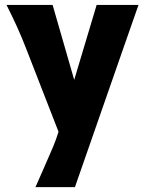

<svg xmlns="http://www.w3.org/2000/svg" viewBox="-20 -518 598 777"><path d="M280.3 -194.8 371.1 -498H540.5L480 -325.2L283.2 239.3H123.5Q130.9 221.7 155.8 166Q181.2 108.4 194.1 77.9Q207 47.4 216.8 15.1L84.5 -324.7Q53.2 -405.8 6.3 -498H192.9Z"/></svg>

Font: Lesson One Extra
Style: Regular
Weight: 800
Designer: But Ko, Victor Gaultney, Annie Olsen, Julie Remington, Don Collingsworth, Eric Hays, Becca Hirsbrunner
Version: Version 1.100